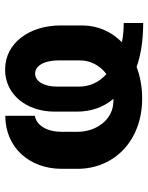

<svg xmlns="http://www.w3.org/2000/svg" viewBox="70 -664 607 788"><g transform="rotate(-90 374.0 -269.5)"><path d="M674 14.2V-65.7C645.6 -65.7 619.3 -68.2 595.2 -73.2C638.8 -116.1 664.1 -172.9 664.1 -236.5V-325.3C663.7 -453.1 592 -552.6 483 -552.6C379.3 -552.6 310.4 -463.4 310.4 -349.8V-256.4C310.4 -199.9 328.5 -148.4 362.9 -108C352.6 -107.6 342.7 -108.3 332.4 -110.1C270.6 -121.1 227.6 -182.9 227.6 -256V-320.3C227.6 -382.5 255 -424.4 293.3 -430.4V-551.8C163 -551.8 75.6 -452.4 75.6 -320.3V-256C75.6 -104.4 191.4 9.9 364 9.9C411.6 9.9 455.3 1.8 493.6 -12.8C543 4.6 603.3 14.2 674 14.2ZM413 -249.3V-339.1C413 -393.5 434.7 -429.3 466.6 -429.3C498.9 -429.3 520.2 -391.7 520.6 -335.2V-245C520.6 -202.4 499.6 -163 464.5 -136.7C431.5 -165.8 413 -204.9 413 -249.3Z"/></g></svg>

Font: Margiela Sans
Style: Bold
Weight: 700
Designer: Stefan Endress, Andreas Faust
Version: Version 1.100;FEAKit 1.0